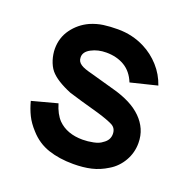

<svg xmlns="http://www.w3.org/2000/svg" viewBox="-110 -683 786 803"><g transform="rotate(20 283.0 -281.0)"><path d="M403 -385.5Q385.5 -429 351 -449.5Q316.5 -470 270 -470Q232.5 -470 203.5 -454.5Q175 -439.5 175 -415.5Q175 -405 179 -397.8Q183 -390.5 191.5 -384.8Q200 -379 213 -374.5Q226 -370 244 -365.5L351 -335.5Q391.5 -324.5 423.8 -308Q456 -291.5 478.5 -269.2Q501 -247 513 -219.8Q525 -192.5 525 -159.5Q525 -138.5 519.8 -118.5Q514.5 -98.5 504.2 -80.5Q494 -62.5 479.5 -47.5Q465 -32.5 447 -22Q413.5 -1 378 7.2Q342.5 15.5 298 15.5Q235.5 15.5 186.5 -1Q137.5 -17.5 102 -57.5Q77 -84.5 63.5 -112Q50 -139.5 41.5 -172L154 -202Q167 -158 190.5 -133.5Q230.5 -93.5 300 -93.5Q323 -93.5 347.5 -98.5Q372.5 -103.5 385.5 -114.5Q411.5 -131 411.5 -158.5Q411.5 -185 390 -196Q379 -201.5 362.2 -207.8Q345.5 -214 322 -221L240.5 -244L185.5 -260.5Q118.5 -288 91.5 -320Q84 -329 78.5 -340Q73 -351 69.2 -363Q65.5 -375 63.5 -387.5Q61.5 -400 61.5 -411.5Q61.5 -461 89 -499Q117 -537.5 160.5 -557.5Q189.5 -570 218.2 -574Q247 -578 282.5 -578Q347 -578 402 -550Q422 -540 440.5 -525.8Q459 -511.5 474.5 -494.2Q490 -477 501.8 -456.8Q513.5 -436.5 521 -414.5Z"/></g></svg>

Font: Russisch Sans
Style: Bold
Weight: 700
Designer: Michael Sharanda (font) & Cristiano Sobral (main changes)
Foundry: Michael Sharanda
Version: Version 2.00;September 8, 2020;FontCreator 13.0.0.2681 64-bi